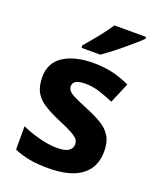

<svg xmlns="http://www.w3.org/2000/svg" viewBox="-143 -853 784 950"><g transform="rotate(20 248.5 -378.0)"><path d="M459 -162Q459 -79 400.5 -34.5Q342 10 226 10Q169 10 128 2.5Q87 -5 46 -22V-145Q90 -125 141 -112Q192 -99 231 -99Q275 -99 293.5 -112Q312 -125 312 -146Q312 -160 304.5 -171Q297 -182 272 -196Q247 -210 194 -232Q143 -254 110 -275.5Q77 -297 61 -327.5Q45 -358 45 -404Q45 -480 104 -518Q163 -556 261 -556Q312 -556 358 -546Q404 -536 453 -513L408 -406Q368 -423 332 -434.5Q296 -446 259 -446Q193 -446 193 -410Q193 -397 201.5 -386.5Q210 -376 234.5 -364Q259 -352 307 -332Q354 -313 388 -292.5Q422 -272 440.5 -241.5Q459 -211 459 -162ZM460 -756Q446 -742 423 -722Q400 -702 373.5 -680Q347 -658 321.5 -638.5Q296 -619 277 -606H178V-619Q194 -638 215.5 -663.5Q237 -689 258 -716.5Q279 -744 293 -766H460Z"/></g></svg>

Font: RS Noto Sans
Style: Bold
Weight: 700
Designer: Monotype Design Team
Foundry: Monotype Imaging Inc.
Version: Version 3.10